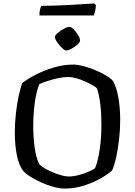

<svg xmlns="http://www.w3.org/2000/svg" viewBox="-20 -1095 784 1115"><path d="M355 0Q326 0 290 -10Q254 -20 218.5 -36Q183 -52 155.5 -69.5Q128 -87 115 -102Q90 -134 78 -193.5Q66 -253 66 -323Q66 -381 72.5 -437.5Q79 -494 89 -540Q99 -586 110 -613Q139 -636 187 -661Q235 -686 292 -703Q349 -720 405 -720Q430 -720 463.5 -711.5Q497 -703 531.5 -688.5Q566 -674 594 -657.5Q622 -641 636 -625Q657 -588 667.5 -527.5Q678 -467 678 -400Q678 -342 671.5 -285Q665 -228 654.5 -181Q644 -134 631 -105Q608 -84 565.5 -59.5Q523 -35 468.5 -17.5Q414 0 355 0ZM378 -70Q405 -70 436 -78Q467 -86 493.5 -97.5Q520 -109 532 -118Q549 -159 559 -227Q569 -295 569 -371Q569 -435 562.5 -489Q556 -543 544 -580Q539 -588 520 -599Q501 -610 475.5 -621.5Q450 -633 423.5 -640.5Q397 -648 377 -648Q352 -648 320.5 -641.5Q289 -635 259 -625.5Q229 -616 209 -607Q191 -565 182 -498.5Q173 -432 173 -362Q173 -299 181 -239.5Q189 -180 208 -142Q217 -131 238 -118.5Q259 -106 285 -95Q311 -84 336 -77Q361 -70 378 -70ZM364 -802Q355 -802 339.5 -817Q324 -832 311.5 -850.5Q299 -869 299 -880Q299 -890 315.5 -904Q332 -918 352 -928.5Q372 -939 383 -939Q394 -939 408.5 -924Q423 -909 434 -890.5Q445 -872 445 -860Q445 -850 430 -836.5Q415 -823 396 -812.5Q377 -802 364 -802ZM209 -1005Q209 -1027 213 -1042Q217 -1057 221 -1061Q253 -1061 297 -1062.5Q341 -1064 387.5 -1066.5Q434 -1069 471 -1071.5Q508 -1074 526 -1075L537 -1066Q536 -1045 532 -1029Q528 -1013 525 -1005Z"/></svg>

Font: Texturina
Style: Regular
Weight: 400
Designer: Guillermo Torres Carreño
Foundry: Omnibus-Type
Version: Version 1.002; ttfautohint (v1.8.3)